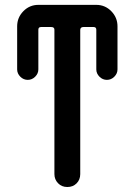

<svg xmlns="http://www.w3.org/2000/svg" viewBox="-20 -750 540 770"><path d="M48.8 -471.7V-644.5Q48.8 -679.7 73.7 -705.1Q98.6 -730.5 133.8 -730.5H366.2Q401.4 -730.5 426.3 -705.1Q451.2 -679.7 451.2 -644.5V-471.7Q451.2 -455.1 438.5 -442.4Q425.8 -429.7 408.7 -429.7Q391.6 -429.7 378.9 -442.4Q366.2 -455.1 366.2 -471.7V-630.9Q366.2 -641.6 355.5 -641.6H314.5Q302.7 -641.6 301.8 -630.9V-51.8Q301.8 -29.3 287.1 -14.6Q272.5 0 250 0Q227.5 0 212.9 -15.1Q198.2 -30.3 198.2 -51.8V-630.9Q198.2 -641.6 185.5 -641.6H144.5Q133.8 -641.6 133.8 -630.9V-471.7Q133.8 -455.1 121.1 -442.4Q108.4 -429.7 91.3 -429.7Q74.2 -429.7 61.5 -442.4Q48.8 -455.1 48.8 -471.7Z"/></svg>

Font: Rounded-X Mgen+ 2m medium
Style: Regular
Weight: 500
Designer: [Source Han Sans]
Ryoko NISHIZUKA  (kana & ideographs); Paul D. Hunt (Latin, Greek & Cyrillic); Wenlong ZHANG  (bopomofo
Version: Version 1.059.20150602